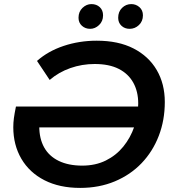

<svg xmlns="http://www.w3.org/2000/svg" viewBox="-20 -909 855 939"><path d="M372 10Q271 10 197.5 -27.5Q124 -65 84.5 -132.5Q45 -200 45 -287Q45 -309 48 -331.5Q51 -354 58 -388H675L655 -286H129L177 -338Q175 -323 173.5 -314.5Q172 -306 172 -292Q172 -231 196 -188Q220 -145 267.5 -122Q315 -99 382 -99Q447 -99 497.5 -124Q548 -149 583 -192Q618 -235 637 -290Q656 -345 656 -403Q656 -461 632 -504.5Q608 -548 561 -572Q514 -596 443 -596Q381 -596 324 -576Q267 -556 223 -518L161 -611Q215 -659 291.5 -684.5Q368 -710 453 -710Q559 -710 633 -672Q707 -634 746.5 -566.5Q786 -499 786 -410Q786 -321 756.5 -244.5Q727 -168 672.5 -111Q618 -54 541.5 -22Q465 10 372 10ZM614 -768Q590 -768 574 -783Q558 -798 558 -822Q558 -852 577 -870.5Q596 -889 622 -889Q645 -889 662 -874Q679 -859 679 -834Q679 -805 659.5 -786.5Q640 -768 614 -768ZM421 -768Q397 -768 380.5 -783Q364 -798 364 -822Q364 -852 383.5 -870.5Q403 -889 427 -889Q452 -889 468 -874Q484 -859 484 -834Q484 -805 464.5 -786.5Q445 -768 421 -768Z"/></svg>

Font: MOST Montserrat SemiBold
Style: Italic
Weight: 600
Italic angle: -11.3°
Designer: Julieta Ulanovsky
Foundry: Julieta Ulanovsky
Version: Version 8.000;March 11, 2024;FontCreator 15.0.0.2926 64-bit